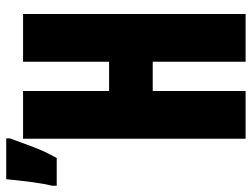

<svg xmlns="http://www.w3.org/2000/svg" viewBox="-192 -692 808 616"><g transform="rotate(-90 212.0 -384.0)"><path d="M-76 -621Q-73 -631 -69.5 -651.5Q-66 -672 -63 -695Q-60 -718 -58 -738Q-56 -758 -55 -768H76V-756Q63 -720 48.5 -681.5Q34 -643 13 -606H-76ZM75 0V-714H228V-438H322V-714H475V0H322V-298H228V0Z"/></g></svg>

Font: Noto Sans Mono ExtraCondensed Black
Style: Regular
Weight: 900
Width: 2
Designer: Monotype Design Team
Foundry: Monotype Imaging Inc.
Version: Version 2.014